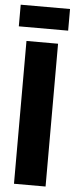

<svg xmlns="http://www.w3.org/2000/svg" viewBox="-57 -854 346 884"><g transform="rotate(5 116.0 -412.0)"><path d="M43 0V-660H189V0ZM2 -724V-824H230V-724Z"/></g></svg>

Font: Bricolage Grotesque 96pt Bricolage Grotesque 48pt Regular
Style: Bold
Weight: 700
Designer: Mathieu Triay
Foundry: Atelier Triay
Version: Version 1.001; ttfautohint (v1.8.4.7-5d5b);gftools[0.9.33.de